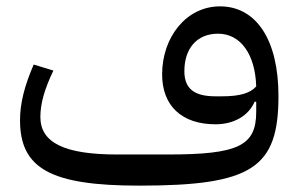

<svg xmlns="http://www.w3.org/2000/svg" viewBox="-20 -572 941 604"><path d="M418 12C774 12 856 -44 856 -270C856 -447 786 -552 672 -552C566 -552 490 -455 490 -338C490 -239 552 -181 658 -181C716 -181 762 -208 781 -252H786V-220C786 -113 729 -86 508 -86H348C183 -86 107 -123 107 -204C107 -246 120 -292 148 -350L86 -369C57 -302 43 -247 43 -194C43 -42 139 12 418 12ZM678 -269H658C591 -269 560 -293 560 -348C560 -418 598 -466 666 -466C737 -466 783 -401 786 -300C767 -279 735 -269 678 -269Z"/></svg>

Font: IBM Plex Arabic
Style: Regular
Weight: 400
Designer: Mike Abbink, Paul van der Laan, Pieter van Rosmalen, Wael Morcos, Khajak Apelian
Foundry: Bold Monday
Version: Version 1.0